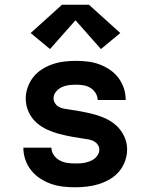

<svg xmlns="http://www.w3.org/2000/svg" viewBox="-20 -786 640 814"><path d="M298 8Q272 8 246.5 5Q221 2 196.5 -6.5Q172 -15 150 -29.5Q128 -44 112 -64Q96 -84 87.5 -109Q79 -134 79 -160H198Q198 -143 208 -128.5Q218 -114 233 -106Q248 -98 264.5 -95.5Q281 -93 298 -93Q309 -93 320 -93.5Q331 -94 341.5 -96.5Q352 -99 362.5 -103Q373 -107 381.5 -114Q390 -121 395.5 -130.5Q401 -140 401 -151Q401 -162 395.5 -171Q390 -180 381 -185.5Q372 -191 362 -193.5Q352 -196 342 -197Q314 -201 286.5 -206Q259 -211 232 -218Q205 -225 179 -237Q153 -249 132.5 -268Q112 -287 100.5 -313.5Q89 -340 89 -368Q89 -392 97.5 -416Q106 -440 121.5 -459.5Q137 -479 158.5 -492.5Q180 -506 203.5 -514Q227 -522 252 -525Q277 -528 302 -528Q327 -528 352 -525Q377 -522 400.5 -513.5Q424 -505 445.5 -490.5Q467 -476 482 -456Q497 -436 505 -412Q513 -388 513 -362H394Q394 -378 385 -392Q376 -406 362.5 -414Q349 -422 333.5 -424.5Q318 -427 302 -427Q286 -427 271 -425Q256 -423 242 -416.5Q228 -410 217.5 -397.5Q207 -385 207 -369Q207 -359 212.5 -349.5Q218 -340 227 -334.5Q236 -329 246 -326.5Q256 -324 266 -323Q294 -319 321.5 -314Q349 -309 376 -302Q403 -295 429 -283Q455 -271 475 -252Q495 -233 507 -207Q519 -181 519 -153Q519 -127 510 -102.5Q501 -78 484.5 -58.5Q468 -39 445.5 -26Q423 -13 399 -5.5Q375 2 349.5 5Q324 8 298 8ZM192 -578 110 -646 243 -766H357L490 -646L408 -578L300 -700Z"/></svg>

Font: Zed Sans Extended
Style: Bold
Weight: 700
Width: 7
Designer: Belleve Invis
Foundry: Belleve Invis
Version: Version 1.0.0; ttfautohint (v1.8.4)